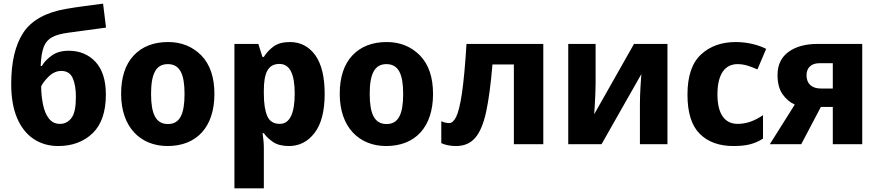

<svg xmlns="http://www.w3.org/2000/svg" viewBox="-20 -785 4781 1045"><path d="M41 -327.1C41 -254.4 51.8 -192.9 72.8 -143.1C114.7 -43 194.8 9.8 296.9 9.8C373.5 9.8 436 -13.7 484.4 -60.1C532.2 -106.4 556.2 -176.8 556.2 -270C556.2 -348.6 537.1 -408.2 499.5 -448.7C461.9 -488.8 413.1 -508.8 354 -508.8C315.4 -508.8 283.7 -499.5 259.8 -481.4C235.4 -463.4 218.3 -444.8 208 -425.8H201.2C203.1 -471.2 209 -506.3 218.3 -530.3C236.8 -578.1 277.3 -596.7 351.1 -606.9C407.7 -614.7 495.6 -627 557.1 -634.8L541 -765.1C470.2 -755.4 403.8 -748 340.8 -736.8C229.5 -717.8 151.9 -674.8 107.4 -607.9C63 -541 41 -447.8 41 -327.1ZM306.2 -110.8C280.8 -110.8 260.7 -120.6 245.6 -140.6C230.5 -160.2 220.2 -185.5 213.9 -217.3C207.5 -248.5 204.1 -281.2 204.1 -314.9C209.5 -328.1 222.7 -345.7 243.7 -367.2C264.6 -388.2 288.1 -398.9 314 -398.9C343.3 -398.9 363.8 -386.2 375.5 -360.4C387.2 -334.5 393.1 -300.3 393.1 -256.8C393.1 -202.1 385.3 -164.1 369.1 -143.1C353 -121.6 332 -110.8 306.2 -110.8Z M1147 -273.9C1147 -364.7 1123 -434.6 1075.7 -483.4C1027.8 -531.7 967.8 -556.2 895 -556.2C815.9 -556.2 753.4 -531.7 708 -483.4C662.1 -434.6 639.2 -364.7 639.2 -273.9C639.2 -92.3 744.6 9.8 892.1 9.8C1049.3 9.8 1147 -92.3 1147 -273.9ZM802.2 -273.9C802.2 -381.8 828.1 -436 893.1 -436C959 -436 984.4 -381.8 984.4 -273.9C984.4 -166 960 -109.9 894 -109.9C827.6 -109.9 802.2 -166 802.2 -273.9Z M1558.1 -556.2C1520.5 -556.2 1491.2 -548.3 1469.2 -532.2C1447.3 -516.1 1429.2 -497.1 1416 -475.1H1408.2L1386.2 -545.9H1255.9V240.2H1416V20C1416 -6.8 1413.1 -33.2 1409.2 -60.1H1416C1428.7 -42 1445.8 -25.9 1466.8 -11.7C1487.8 2.4 1516.6 9.8 1553.2 9.8C1609.4 9.8 1655.8 -14.2 1692.4 -62C1729 -109.9 1747.1 -180.7 1747.1 -273.9C1747.1 -366.7 1730 -437 1695.8 -484.9C1661.1 -532.2 1615.2 -556.2 1558.1 -556.2ZM1501 -437C1557.1 -437 1584 -382.8 1584 -275.9C1584 -168.9 1557.6 -110.8 1502.9 -110.8C1469.7 -110.8 1446.8 -125 1434.6 -153.3C1422.4 -181.6 1416 -222.2 1416 -274.9V-291C1416 -388.2 1438.5 -437 1501 -437Z M2336.9 -273.9C2336.9 -364.7 2313 -434.6 2265.6 -483.4C2217.8 -531.7 2157.7 -556.2 2085 -556.2C2005.9 -556.2 1943.4 -531.7 1897.9 -483.4C1852.1 -434.6 1829.1 -364.7 1829.1 -273.9C1829.1 -92.3 1934.6 9.8 2082 9.8C2239.3 9.8 2336.9 -92.3 2336.9 -273.9ZM1992.2 -273.9C1992.2 -381.8 2018.1 -436 2083 -436C2148.9 -436 2174.3 -381.8 2174.3 -273.9C2174.3 -166 2149.9 -109.9 2084 -109.9C2017.6 -109.9 1992.2 -166 1992.2 -273.9Z M2937 -545.9H2519C2511.7 -428.7 2503.4 -338.9 2494.1 -276.9C2484.9 -214.4 2474.1 -171.9 2462.9 -149.4C2451.7 -126.5 2439 -115.2 2424.8 -115.2C2410.6 -115.2 2396.5 -118.7 2381.8 -125V-5.9C2403.3 4.4 2432.6 9.8 2461.9 9.8C2505.9 9.8 2540.5 -4.9 2566.4 -34.7C2592.3 -64.5 2611.8 -111.8 2626 -176.8C2640.1 -241.7 2651.4 -327.1 2660.2 -434.1H2776.9V0H2937Z M3072.8 -545.9V0H3253.9L3470.7 -381.8C3469.2 -367.2 3467.8 -342.8 3465.8 -309.1C3463.9 -274.9 3462.9 -244.6 3462.9 -217.8V0H3612.8V-545.9H3430.7L3213.9 -163.1C3214.4 -169.4 3215.3 -183.6 3216.8 -204.6C3218.3 -225.6 3219.2 -248 3220.2 -272C3221.2 -295.9 3221.7 -315.4 3221.7 -330.1V-545.9Z M3971.7 9.8C4042.5 9.8 4088.4 -1.5 4132.8 -30.8V-158.2C4089.8 -128.9 4045.4 -110.8 3994.6 -110.8C3926.8 -110.8 3884.8 -161.6 3884.8 -271C3884.8 -381.8 3925.8 -436 3994.6 -436C4031.7 -436 4063 -424.3 4102.5 -407.2L4149.9 -519C4110.8 -539.1 4051.3 -556.2 3984.9 -556.2C3907.2 -556.2 3844.2 -533.7 3795.4 -488.3C3746.1 -442.9 3721.7 -370.1 3721.7 -270C3721.7 -172.9 3743.7 -101.6 3788.1 -57.1C3832.5 -12.7 3893.6 9.8 3971.7 9.8Z M4447.8 -203.1H4512.7V0H4672.9V-545.9H4428.7C4363.3 -545.9 4311 -531.2 4271.5 -502.4C4231.9 -473.6 4211.9 -431.6 4211.9 -377C4211.9 -332.5 4221.2 -297.4 4239.7 -271.5C4258.3 -245.6 4280.3 -227.1 4305.7 -215.8L4169.9 0H4340.8ZM4369.6 -376C4369.6 -410.6 4390.6 -440.9 4439 -440.9H4512.7V-303.2H4448.7C4396.5 -303.2 4369.6 -330.6 4369.6 -376Z"/></svg>

Font: Avrile Sans
Style: Bold
Weight: 700
Designer: Monotype Design Team, Google (font), Stefan Peev (BGR Cyrillic), Cristiano Sobral (main changes)
Foundry: The Avrile Sans Project Authors
Version: Version 3.110